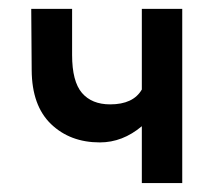

<svg xmlns="http://www.w3.org/2000/svg" viewBox="-20 -409 477 429"><path d="M296.9 -389.2H387.2V0H296.9V-127Q253.9 -90.8 203.1 -90.8Q136.7 -90.8 94 -131.8Q51.3 -172.9 50.8 -252L49.8 -389.2H141.1V-286.1Q141.1 -227.1 163.1 -201.4Q185.1 -175.8 226.1 -175.8Q277.8 -175.8 296.9 -209Z"/></svg>

Font: Neutral Grotesk
Style: Regular
Weight: 400
Designer: Nawras Khrais
Foundry: Nawras Khrais
Version: Version 1.000;PS 001.000;hotconv 1.0.88;makeotf.lib2.5.64775